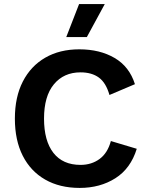

<svg xmlns="http://www.w3.org/2000/svg" viewBox="-20 -912 723 942"><path d="M651 -182Q621 -85 546 -37.5Q471 10 371 10Q273 10 201.5 -31Q130 -72 91.5 -148Q53 -224 53 -330Q53 -436 92 -512Q131 -588 202 -629Q273 -670 369 -670Q470 -670 542.5 -627.5Q615 -585 642 -499L517 -446Q500 -506 465 -531.5Q430 -557 375 -557Q293 -557 244.5 -498.5Q196 -440 196 -330Q196 -221 242 -162Q288 -103 375 -103Q429 -103 468.5 -132Q508 -161 524 -220ZM368 -892H494L406 -730H305Z"/></svg>

Font: Work Sans SemiBold
Style: Regular
Weight: 600
Designer: Wei Huang
Foundry: Wei Huang
Version: Version 2.010; ttfautohint (v1.8.3)